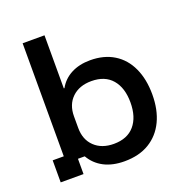

<svg xmlns="http://www.w3.org/2000/svg" viewBox="-128 -812 888 935"><g transform="rotate(-20 316.0 -345.0)"><path d="M360.8 10Q299.2 10 255 -12.9Q210.8 -35.8 185.8 -79.2H150.8V0H32.5V-114.2H90V-700H203.3V-425H206.7Q229.2 -465.8 271.2 -487.9Q313.3 -510 370 -510Q441.7 -510 492.9 -478.3Q544.2 -446.7 571.2 -387.9Q598.3 -329.2 598.3 -250Q598.3 -170.8 570.4 -112.5Q542.5 -54.2 489.6 -22.1Q436.7 10 360.8 10ZM340.8 -87.5Q410.8 -87.5 447.9 -130.8Q485 -174.2 485 -250Q485 -325.8 447.9 -369.2Q410.8 -412.5 340.8 -412.5Q278.3 -412.5 240.8 -376.7Q203.3 -340.8 203.3 -280V-220Q203.3 -159.2 240.8 -123.3Q278.3 -87.5 340.8 -87.5Z"/></g></svg>

Font: Funnel Display Medium
Style: Regular
Weight: 500
Designer: NORD ID, Kristian Moeller
Foundry: Dicotype
Version: Version 1.000